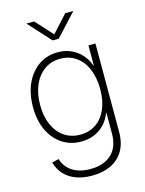

<svg xmlns="http://www.w3.org/2000/svg" viewBox="-139 -829 848 1123"><g transform="rotate(-15 285.0 -267.5)"><path d="M276.4 212.4Q220.2 212.4 178 196Q135.7 179.7 108.4 149.4Q81.1 119.1 69.8 77.6L110.8 67.9Q120.6 99.6 142.3 123Q164.1 146.5 197.5 159.4Q231 172.4 276.4 172.4Q358.9 172.4 405 128.9Q451.2 85.4 451.2 4.9V-120.6H448.7Q435.5 -84 409.7 -55.9Q383.8 -27.8 347.4 -12.2Q311 3.4 266.6 3.4Q201.7 3.4 151.6 -29.8Q101.6 -63 73.2 -123.3Q44.9 -183.6 44.9 -264.6Q44.9 -345.2 73.2 -406.7Q101.6 -468.3 151.6 -502.7Q201.7 -537.1 267.1 -537.1Q312.5 -537.1 348.9 -520.3Q385.3 -503.4 411.1 -474.1Q437 -444.8 449.2 -408.2H451.7V-529.3H494.1V5.4Q494.1 73.2 467 119.4Q439.9 165.5 390.9 189Q341.8 212.4 276.4 212.4ZM271.5 -37.1Q326.2 -37.1 366.9 -64.9Q407.7 -92.8 429.9 -143.8Q452.1 -194.8 452.1 -264.6Q452.1 -333.5 430.2 -386Q408.2 -438.5 367.4 -467.5Q326.7 -496.6 271.5 -496.6Q216.8 -496.6 175.5 -467.5Q134.3 -438.5 111.3 -386.2Q88.4 -334 88.4 -264.6Q88.4 -195.3 111.6 -144Q134.8 -92.8 175.8 -64.9Q216.8 -37.1 271.5 -37.1ZM181.6 -746.6 275.4 -643.1 369.6 -746.6H417V-745.1L293.9 -611.8H256.8L135.3 -745.1V-746.6Z"/></g></svg>

Font: Inter 24pt ExtraLight
Style: Regular
Weight: 250
Designer: Rasmus Andersson
Foundry: rsms
Version: Version 4.001;git-66647c0bb